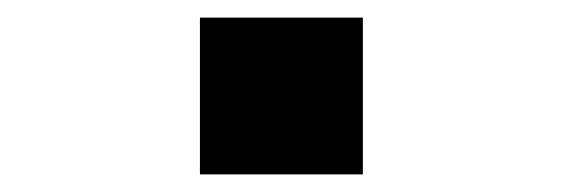

<svg xmlns="http://www.w3.org/2000/svg" viewBox="-20 -198 640 218"><path d="M392 -178V0H207V-178Z"/></svg>

Font: iA Writer Quattro V
Style: Regular
Weight: 400
Designer: Mike Abbink, Paul van der Laan, Pieter van Rosmalen, Oliver Reichenstein
Foundry: Information Architects Inc.
Version: Version 2.000